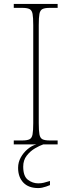

<svg xmlns="http://www.w3.org/2000/svg" viewBox="-20 -734 365 976"><path d="M50 0V-20H93Q118 -20 130 -26Q142 -32 145.5 -51Q149 -70 149 -108V-606Q149 -645 145.5 -663.5Q142 -682 130 -688Q118 -694 93 -694H50V-714H273V-694H233Q208 -694 196 -688Q184 -682 180.5 -663.5Q177 -645 177 -606V-108Q177 -70 180.5 -51Q184 -32 196 -26Q208 -20 233 -20H273V0ZM174 222Q125 222 98.5 194Q72 166 72 119Q72 91 85.5 66.5Q99 42 120.5 24Q142 6 165 0H200Q182 6 158 20Q134 34 116 57Q98 80 98 113Q98 162 122 180Q146 198 174 198Q190 198 202 195Q214 192 234 186V207Q224 211 214 214.5Q204 218 194 220Q184 222 174 222Z"/></svg>

Font: Noto Serif Lao Thin
Style: Regular
Weight: 250
Designer: Monotype Design Team
Foundry: Monotype Imaging Inc.
Version: Version 2.003